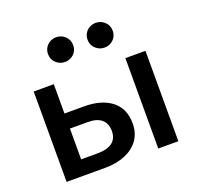

<svg xmlns="http://www.w3.org/2000/svg" viewBox="-125 -853 1016 988"><g transform="rotate(-20 382.5 -359.0)"><path d="M76.5 0V-495H186.5V-83.5H276Q330 -83.5 357.5 -104.5Q385 -125.5 385 -167Q385 -208 359.5 -230Q334 -252 284.5 -252H171.5V-334.5H293Q389 -334.5 444 -291.5Q499 -248.5 499 -167Q499 -114.5 472.5 -77.2Q446 -40 398.2 -20Q350.5 0 286.5 0ZM578.5 0V-495H688.5V0ZM280.5 -582.5Q253 -582.5 232.2 -601.5Q211.5 -620.5 211.5 -650Q211.5 -670 221 -685.5Q230.5 -701 246.2 -709.5Q262 -718 280.5 -718Q307.5 -718 328.2 -699Q349 -680 349 -650Q349 -630 339.5 -614.8Q330 -599.5 314.2 -591Q298.5 -582.5 280.5 -582.5ZM497 -582.5Q469.5 -582.5 448.8 -601.5Q428 -620.5 428 -650Q428 -670 437.5 -685.5Q447 -701 462.8 -709.5Q478.5 -718 497 -718Q524 -718 544.8 -699Q565.5 -680 565.5 -650Q565.5 -630 556 -614.8Q546.5 -599.5 530.8 -591Q515 -582.5 497 -582.5Z"/></g></svg>

Font: Geologica Roman
Style: Regular
Weight: 400
Designer: Sindre Bremnes, Frode Helland
Foundry: Monokrom Skriftforlag AS
Version: Version 1.010;gftools[0.9.28]